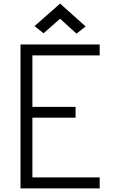

<svg xmlns="http://www.w3.org/2000/svg" viewBox="-20 -1047 640 1067"><path d="M94 0V-800H534V-739H116L160 -784V-416L116 -453H400V-393H116L160 -430V-23L122 -61H534V0ZM405 -860 314 -943 222 -862 172 -902 314 -1027 456 -900Z"/></svg>

Font: Victor Mono Light
Style: Regular
Weight: 300
Monospace: yes
Designer: Rune Bjørnerås
Version: Version 1.561;gftools[0.9.30]